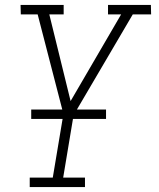

<svg xmlns="http://www.w3.org/2000/svg" viewBox="-20 -540 640 775"><path d="M100 215V177H193L236 -80L132 -482H64L63 -520H237V-482H179L265 -132L469 -482H416V-520H589L590 -482H516L277 -75L235 177H323V215ZM408 -60H106V-98H408Z"/></svg>

Font: Iosevka Etoile Extralight
Style: Italic
Weight: 200
Italic angle: -9°
Designer: Belleve Invis
Foundry: Belleve Invis
Version: Version 22.1.2; ttfautohint (v1.8.4)